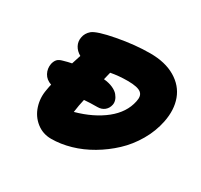

<svg xmlns="http://www.w3.org/2000/svg" viewBox="-133 -898 1014 969"><g transform="rotate(30 373.5 -414.0)"><path d="M266.1 -102.1Q217.3 -102.1 180.2 -131.6Q143.1 -161.1 128.2 -207.8Q113.3 -254.4 123 -304.2Q126.5 -326.2 129.9 -338.9Q99.1 -349.1 85.4 -374.5Q71.8 -399.9 77.1 -429.2Q81.1 -446.8 90.3 -457.3Q99.6 -467.8 120.1 -473.1Q147 -481 168 -484.9Q168.9 -488.3 185.1 -538.1Q160.6 -551.8 148.9 -573.7Q137.2 -595.7 142.1 -621.1Q146.5 -647.5 168.9 -667Q194.8 -688 295.7 -707Q396.5 -726.1 484.9 -726.1Q572.3 -726.1 630.9 -691.4Q689.5 -656.7 711.2 -597.7Q732.9 -538.6 717.8 -463.9Q705.1 -400.9 671.6 -343.5Q638.2 -286.1 592 -242.9Q545.9 -199.7 491.2 -167.5Q436.5 -135.3 378.7 -118.7Q320.8 -102.1 266.1 -102.1ZM304.2 -317.9Q299.8 -292 297.9 -276.9Q398.4 -304.7 464.4 -357.4Q530.3 -410.2 544.9 -481Q548.8 -498 546.6 -510.7Q544.4 -523.4 534.9 -531.7Q525.4 -540 505.9 -544.4Q486.3 -548.8 455.1 -548.8Q404.3 -548.8 357.9 -540Q356 -530.8 347.2 -496.1Q377.9 -493.2 400.1 -483.2Q422.4 -473.1 433.3 -459.7Q444.3 -446.3 448.5 -432.9Q452.6 -419.4 450.2 -407.2Q445.8 -384.8 429.4 -371.3Q413.1 -357.9 389.2 -357.9Q344.7 -357.9 312 -355Q306.2 -329.6 304.2 -317.9Z"/></g></svg>

Font: Shantell Sans Irregular Bouncy
Style: Italic
Weight: 800
Italic angle: -11.31°
Designer: Stephen Nixon, Anya Danilova, Shantell Martin
Foundry: Arrow Type
Version: Version 1.006;[9816181b4]